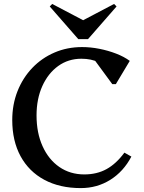

<svg xmlns="http://www.w3.org/2000/svg" viewBox="-20 -947 735 983"><path d="M393.5 16Q285.9 16 207 -26.4Q128 -68.8 85.3 -147.2Q42.7 -225.6 42.7 -332.5Q42.7 -412.1 69.7 -480.3Q96.7 -548.4 145.2 -599.2Q193.7 -649.9 258.7 -677.9Q323.6 -706 400.3 -706Q444 -706 488.9 -697.1Q533.9 -688.2 574.6 -672.5Q615.4 -656.8 644.4 -635.3L573 -516.1H555L441.7 -670.4H541.1V-574.8Q497.7 -646.3 396.8 -646.3Q329.7 -646.3 278 -609.1Q226.3 -571.8 196.7 -506.3Q167.1 -440.8 167.1 -355.8Q167.1 -266.8 198 -198.4Q228.8 -130.1 284 -92Q339.2 -54 411.7 -54Q475.9 -54 525.4 -81.2Q574.9 -108.4 616.9 -165.5L652.6 -145.3Q612.4 -68.8 544.8 -26.4Q477.2 16 393.5 16ZM247.2 -926.8 411.7 -840.3H399.7L564.2 -926.8L576.7 -913.9L430.6 -746.7H380.8L234.7 -913.9Z"/></svg>

Font: Platypi Light
Style: Regular
Weight: 300
Designer: David Sargent
Foundry: Bolt Cutter Type
Version: Version 1.200